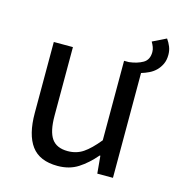

<svg xmlns="http://www.w3.org/2000/svg" viewBox="-97 -708 747 805"><g transform="rotate(15 276.5 -305.5)"><path d="M530 -623Q540 -609 546.5 -593Q553 -577 553 -558Q553 -535 545 -518Q537 -501 524.5 -488.5Q512 -476 495.5 -468Q479 -460 462 -455V0H394L387 -76H384Q350 -36 312.5 -12Q275 12 224 12Q146 12 110.5 -36Q75 -84 75 -178V-486H158V-189Q158 -120 179.5 -89.5Q201 -59 249 -59Q287 -59 316 -78.5Q345 -98 380 -141V-486H401Q436 -490 460.5 -504Q485 -518 485 -552Q485 -563 481 -573.5Q477 -584 471 -594Z"/></g></svg>

Font: Myanmar Sanpya
Style: Regular
Weight: 400
Designer: Danh Hong
Foundry: Google Inc.
Version: Version 2.00 November 22, 2015